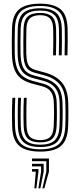

<svg xmlns="http://www.w3.org/2000/svg" viewBox="-20 -827 441 1056"><path d="M201.8 6.8Q123.2 6.8 86.2 -24.5Q49.2 -55.8 46.8 -131.2Q46 -159 45.9 -185Q45.8 -211 46.2 -236.6Q46.8 -262.2 48.2 -289H64Q63 -267.8 62.2 -244Q61.5 -220.2 61.6 -192.6Q61.8 -165 62.8 -131.8Q65 -63.2 97.9 -34.5Q130.8 -5.8 201.8 -5.8Q272.8 -5.8 304.5 -35Q336.2 -64.2 339 -131.8Q340 -152.5 340.2 -174.5Q340.5 -196.5 340.4 -219.4Q340.2 -242.2 339.2 -264.8Q337 -330.8 307.1 -364.6Q277.2 -398.5 224.8 -412.5L171 -427Q150 -432.8 136.5 -443.6Q123 -454.5 116.4 -475.6Q109.8 -496.8 108.8 -533Q108 -566.5 108.4 -599.4Q108.8 -632.2 109.5 -668.2Q110.5 -715.2 132 -735.6Q153.5 -756 201 -756Q243.8 -756 265.4 -736.5Q287 -717 288.5 -667.2Q289.2 -641 289 -602.4Q288.8 -563.8 287.8 -522.5H272Q273 -564.2 273.1 -601.8Q273.2 -639.2 272.5 -666.8Q271.5 -708.2 254.6 -725.9Q237.8 -743.5 201 -743.5Q162.8 -743.5 144.5 -726.2Q126.2 -709 125.2 -667.2Q124.5 -633.5 124.2 -599.9Q124 -566.2 124.5 -533.2Q125.2 -500.2 131 -482Q136.8 -463.8 147.8 -455.2Q158.8 -446.8 174.8 -442.2L228.2 -427.5Q288.2 -411 320.4 -373.1Q352.5 -335.2 355.2 -265.2Q356 -244.2 356.1 -221Q356.2 -197.8 356 -174.8Q355.8 -151.8 354.8 -131.2Q351.8 -57.2 316.2 -25.2Q280.8 6.8 201.8 6.8ZM201.8 -18.5Q138.8 -18.5 109.6 -44.6Q80.5 -70.8 78.5 -132.2Q77.8 -160.5 77.6 -186.1Q77.5 -211.8 78 -237.1Q78.5 -262.5 79.5 -289H95.5Q94.2 -264.8 93.8 -240.1Q93.2 -215.5 93.4 -189.1Q93.5 -162.8 94.2 -132.8Q96.2 -78 121.4 -54.6Q146.5 -31.2 201.8 -31.2Q256.2 -31.2 280.8 -55Q305.2 -78.8 307.2 -132.8Q308.2 -154 308.5 -175.6Q308.8 -197.2 308.6 -219.2Q308.5 -241.2 307.8 -263.5Q306.5 -299.2 295.9 -322.9Q285.2 -346.5 265.6 -360.8Q246 -375 218 -382.5L163.5 -397Q137 -404 118 -417.9Q99 -431.8 88.5 -458.8Q78 -485.8 77 -532Q76.5 -553.5 76.5 -576.5Q76.5 -599.5 76.9 -622.8Q77.2 -646 77.8 -669Q79.2 -729.5 108.1 -755.5Q137 -781.5 201 -781.5Q260.5 -781.5 289.4 -756.2Q318.2 -731 320 -668Q320.8 -642.5 320.6 -602.8Q320.5 -563 319.5 -522.5H303.5Q304.8 -564 304.9 -602.9Q305 -641.8 304.2 -667.8Q302.5 -724.5 277.1 -746.6Q251.8 -768.8 201 -768.8Q145.2 -768.8 120.1 -745.6Q95 -722.5 93.5 -668.5Q92.8 -636.8 92.5 -600.4Q92.2 -564 93 -532.5Q94 -491.5 102.4 -467.5Q110.8 -443.5 127 -430.9Q143.2 -418.2 167.2 -411.8L221.2 -397.5Q268 -385 294.6 -355Q321.2 -325 323.5 -264Q324.5 -239.8 324.6 -217.9Q324.8 -196 324.4 -175.1Q324 -154.2 323 -132.2Q320.8 -72 292.8 -45.2Q264.8 -18.5 201.8 -18.5ZM201.8 -44Q154.8 -44 133.1 -64.6Q111.5 -85.2 110.2 -133.2Q109.5 -159 109.1 -183.8Q108.8 -208.5 109.4 -234.4Q110 -260.2 111.2 -289H126.8Q125.8 -259.5 125.2 -235.1Q124.8 -210.8 125 -186.8Q125.2 -162.8 126 -133.5Q127.2 -92 145.1 -74.2Q163 -56.5 201.8 -56.5Q239.5 -56.5 256.6 -74.5Q273.8 -92.5 275.5 -133.5Q276.5 -157.8 276.9 -178.9Q277.2 -200 277.1 -220.2Q277 -240.5 276 -262.2Q275 -290.2 267.4 -308.2Q259.8 -326.2 245.8 -336.8Q231.8 -347.2 211 -352.8L156.2 -367.2Q120.8 -376.8 96.4 -394.8Q72 -412.8 59.4 -445.5Q46.8 -478.2 45.5 -531.2Q44.8 -560.8 44.9 -595.9Q45 -631 46 -669.8Q48 -744.5 84.9 -775.6Q121.8 -806.8 201 -806.8Q274.8 -806.8 312.1 -776.8Q349.5 -746.8 351.8 -669.2Q352.5 -644.5 352.4 -605.4Q352.2 -566.2 351 -522.5H335.2Q336.5 -563 336.6 -602.4Q336.8 -641.8 336 -668.5Q334 -738.2 301.1 -766.2Q268.2 -794.2 201 -794.2Q129 -794.2 96.4 -765.5Q63.8 -736.8 62 -669.2Q61 -640 60.8 -600.2Q60.5 -560.5 61.2 -531.5Q62.2 -484.5 73 -454.8Q83.8 -425 105.2 -408Q126.8 -391 160 -382L214.5 -367.5Q237.5 -361.8 254.4 -349.9Q271.2 -338 281 -317.1Q290.8 -296.2 291.8 -263Q292.5 -241.8 292.8 -220.2Q293 -198.8 292.8 -177Q292.5 -155.2 291.5 -133.2Q289.5 -85.5 268.8 -64.8Q248 -44 201.8 -44ZM213 208.8 234.8 117V59.5H156V45H249.2V117L224 208.8ZM169 208.8 177 117H156V102.8H191.5V117L180 208.8ZM191 208.8 206 117V88.2H156V73.8H220.2V117L202 208.8Z"/></svg>

Font: Big Shoulders Inline Text Thin
Style: Regular
Weight: 400
Version: Version 2.002